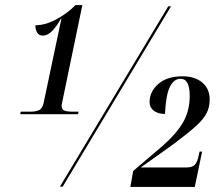

<svg xmlns="http://www.w3.org/2000/svg" viewBox="-20 -739 876 760"><path d="M60 -287 62 -297H102Q121 -297 134.5 -303Q148 -309 153 -333L223 -665H221Q204 -634 186 -616Q168 -598 150 -598Q134 -598 127 -610Q120 -622 120 -639Q160 -639 204 -663Q248 -687 279 -719H306L228 -343Q227 -336 225.5 -331Q224 -326 224 -321Q224 -305 235.5 -301Q247 -297 263 -297H291L289 -287ZM217 0 646 -714H657L228 0ZM496 1 507 -62 623 -161Q679 -210 705 -255.5Q731 -301 731 -359Q731 -391 722.5 -409Q714 -427 694 -427Q669 -427 653 -396.5Q637 -366 633 -288Q605 -288 588.5 -301Q572 -314 572 -335Q572 -376 606.5 -406.5Q641 -437 702 -437Q752 -437 781 -412Q810 -387 810 -346Q810 -314 797 -289.5Q784 -265 753 -237.5Q722 -210 666 -168L537 -76H714Q737 -76 747.5 -83.5Q758 -91 764 -113L770 -139H780L751 1Z"/></svg>

Font: Noto Serif Display ExtraCondensed
Style: Bold Italic
Weight: 700
Width: 2
Italic angle: -12°
Designer: Monotype Design Team
Foundry: Monotype Imaging Inc.
Version: Version 2.009